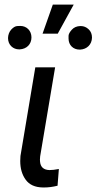

<svg xmlns="http://www.w3.org/2000/svg" viewBox="-20 -827 428 852"><path d="M168.9 -677.7H236.3L307.1 -806.6H214.4ZM15.6 -658.2C15.6 -627 38.6 -607.9 64.5 -607.9C65.4 -607.9 66.4 -607.9 67.4 -607.9C98.1 -609.4 119.6 -630.4 119.6 -661.1C119.6 -690.9 98.1 -711.9 70.3 -711.9C69.3 -711.9 64.9 -711.9 56.6 -711.4C48.3 -710.9 39.6 -706.1 30.3 -696.3C21 -686 16.1 -673.3 15.6 -658.2ZM335.9 -711.4C320.8 -710.9 308.1 -705.6 298.8 -695.3C289.6 -685.1 284.7 -676.3 284.2 -668.5C284.2 -660.6 284.2 -656.2 284.2 -655.8C284.2 -626.5 305.2 -606.9 333 -606.9C334 -606.9 335 -606.9 335.9 -606.9C365.7 -608.4 387.7 -629.4 388.2 -660.2C388.2 -675.3 383.3 -688 373 -697.3C363.3 -706.5 351.6 -711.4 338.4 -711.4C337.9 -711.4 336.9 -711.4 335.9 -711.4ZM136.7 -528.3 70.8 -134.8C70.3 -127 69.8 -119.6 69.8 -112.3C69.8 -79.6 77.6 -52.2 93.8 -29.8C109.9 -7.3 135.3 4.4 170.4 4.9C172.4 4.9 174.3 4.9 176.3 4.9C194.8 4.9 214.4 2.4 235.4 -2.9L241.2 -77.1C224.1 -73.7 210.4 -72.3 199.2 -72.3C173.3 -73.2 159.7 -85.9 157.7 -109.9C157.2 -112.8 157.2 -115.7 157.2 -118.7C157.2 -123.5 157.7 -128.4 158.2 -133.3L224.6 -528.3Z"/></svg>

Font: Roboto
Style: Italic
Weight: 400
Italic angle: -12°
Designer: Google
Version: Version 2.137; 2017